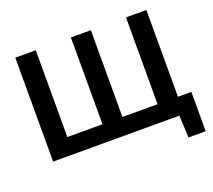

<svg xmlns="http://www.w3.org/2000/svg" viewBox="-141 -899 1372 1238"><g transform="rotate(-20 545.0 -280.0)"><path d="M951 152.5 944 0H77.5V-713H218V-117.5H459V-713H596V-117.5H837V-713H977V-117.5H1069V152.5Z"/></g></svg>

Font: Heraclito SemiBold
Style: Regular
Weight: 600
Designer: Kostas Bartsokas (font) & Cristiano Sobral (main changes)
Foundry: Kostas Bartsokas (font) & Cristiano Sobral (main changes)
Version: Version 1.00;July 8, 2020;FontCreator 13.0.0.2655 64-bit